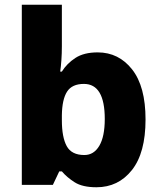

<svg xmlns="http://www.w3.org/2000/svg" viewBox="-20 -780 678 810"><path d="M241 -585Q241 -555 239 -526.5Q237 -498 234 -478H241Q262 -512 298 -535.5Q334 -559 392 -559Q481 -559 537.5 -487Q594 -415 594 -276Q594 -135 536.5 -62.5Q479 10 387 10Q328 10 295 -11Q262 -32 241 -57H230L203 0H72V-760H241ZM334 -426Q284 -426 263 -393.5Q242 -361 241 -294V-273Q241 -201 261.5 -163.5Q282 -126 336 -126Q376 -126 399 -165Q422 -204 422 -278Q422 -426 334 -426Z"/></svg>

Font: Noto Sans Bengali ExtraBold
Style: Regular
Weight: 800
Designer: Jelle Bosma - Monotype Design Team
Foundry: Monotype Imaging Inc.
Version: Version 2.003; ttfautohint (v1.8.4.7-5d5b)